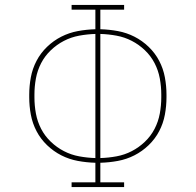

<svg xmlns="http://www.w3.org/2000/svg" viewBox="-20 -755 790 775"><path d="M269 0V-19H365V-98Q329 -99 294 -105.5Q259 -112 227.5 -128Q196 -144 170 -169Q144 -194 127.5 -225.5Q111 -257 104.5 -292Q98 -327 98 -362V-373Q98 -408 104.5 -443Q111 -478 127.5 -509.5Q144 -541 170 -566Q196 -591 227.5 -607Q259 -623 294 -629.5Q329 -636 365 -637V-716H269V-735H481V-716H385V-637Q421 -636 456 -629.5Q491 -623 522.5 -607Q554 -591 580 -566Q606 -541 622.5 -509.5Q639 -478 645.5 -443Q652 -408 652 -373V-362Q652 -327 645.5 -292Q639 -257 622.5 -225.5Q606 -194 580 -169Q554 -144 522.5 -128Q491 -112 456 -105.5Q421 -99 385 -98V-19H481V0ZM365 -117V-618Q332 -617 299.5 -611Q267 -605 238 -590Q209 -575 185 -552Q161 -529 146 -500Q131 -471 125 -438.5Q119 -406 119 -373V-362Q119 -329 125 -296.5Q131 -264 146 -235Q161 -206 185 -183Q209 -160 238 -145Q267 -130 299.5 -124Q332 -118 365 -117ZM385 -117Q418 -118 450.5 -124Q483 -130 512 -145Q541 -160 565 -183Q589 -206 604 -235Q619 -264 625 -296.5Q631 -329 631 -362V-373Q631 -406 625 -438.5Q619 -471 604 -500Q589 -529 565 -552Q541 -575 512 -590Q483 -605 450.5 -611Q418 -617 385 -618Z"/></svg>

Font: Iosevka Etoile Thin
Style: Regular
Weight: 100
Designer: Belleve Invis
Foundry: Belleve Invis
Version: Version 22.1.2; ttfautohint (v1.8.4)